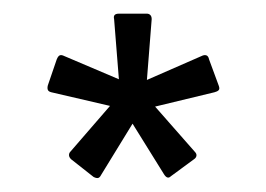

<svg xmlns="http://www.w3.org/2000/svg" viewBox="-20 -695 390 281"><path d="M117 -436 84 -462Q81 -465 81 -468Q81 -471 83 -473L141 -540L55 -560Q51 -561 50 -563.5Q49 -566 50 -570L63 -608Q65 -613 67.5 -614Q70 -615 74 -613L154 -579L147 -667Q145 -675 154 -675H195Q198 -675 200 -673Q202 -671 202 -667L195 -578L275 -613Q279 -615 282 -614Q285 -613 286 -608L300 -570Q302 -565 300 -563Q298 -561 294 -560L207 -539L265 -473Q268 -470 267.5 -467Q267 -464 264 -462L230 -437Q225 -432 220 -440L174 -514L128 -439Q126 -435 123.5 -434.5Q121 -434 117 -436Z"/></svg>

Font: Sofia Sans Condensed
Style: Regular
Weight: 400
Designer: Botio Nikoltchev, Ani Petrova
Foundry: lettersoup
Version: Version 4.100